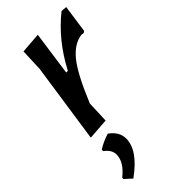

<svg xmlns="http://www.w3.org/2000/svg" viewBox="-231 -514 817 817"><g transform="rotate(-45 178.0 -105.0)"><path d="M187 -465 159 -266H169Q232 -387 330 -465L356 -463L338 -337L330 -332L319 -334Q271 -328 230.5 -279Q190 -230 137 -102L133 -3L37 4L90 -357L94 -458ZM100 43Q141 72 141 113Q141 184 42 255L11 227V219Q64 177 64 132Q64 104 34 82V73Q64 54 100 43Z"/></g></svg>

Font: Alegreya Sans Medium
Style: Italic
Weight: 500
Italic angle: -7°
Designer: Juan Pablo del Peral
Foundry: Huerta Tipografica
Version: Version 2.007